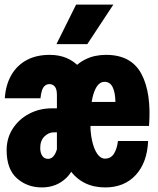

<svg xmlns="http://www.w3.org/2000/svg" viewBox="-20 -808 690 840"><path d="M229 -119V-392Q229 -418 220 -429Q211 -440 196 -440Q185 -440 176.5 -433Q168 -426 163.5 -412Q159 -398 157 -378H1Q5 -437 29.5 -479.5Q54 -522 96.5 -545Q139 -568 197 -568Q279 -568 327.5 -514Q376 -460 376 -362V-119ZM163 12Q99 12 54 -28Q9 -68 9 -151Q9 -204 36 -245.5Q63 -287 108 -310.5Q153 -334 206 -334H241L239 -229H215Q193 -229 174.5 -211Q156 -193 156 -161Q156 -139 165 -126Q174 -113 190 -113Q213 -113 225.5 -144.5Q238 -176 236 -247L321 -159Q315 -74 271.5 -31Q228 12 163 12ZM440 12Q340 12 284.5 -65.5Q229 -143 229 -278Q229 -414 286.5 -491Q344 -568 444 -568Q554 -568 598.5 -485Q643 -402 632 -257H357L359 -362H485Q484 -405 472.5 -427.5Q461 -450 437 -450Q408 -450 391.5 -404.5Q375 -359 375 -271Q375 -228 383 -192Q391 -156 405.5 -135Q420 -114 439 -114Q465 -114 478.5 -135.5Q492 -157 496 -191H628Q624 -97 574 -42.5Q524 12 440 12ZM227 -615 313 -788H476L362 -615Z"/></svg>

Font: Azeret Mono Thin
Style: Bold
Weight: 700
Version: Version 1.002